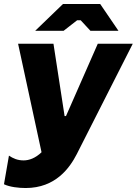

<svg xmlns="http://www.w3.org/2000/svg" viewBox="-39 -740 688 966"><path d="M90 206C241 206 312 104 347 36L629 -520H453L293 -156H286L230 -520H52L170 26C139 56 107 67 80 67C49 67 27 57 6 43L-19 187C10 201 55 206 90 206ZM557 -585 465 -720H278L138 -585H281L349 -638H367L416 -585Z"/></svg>

Font: Fixel Display ExtraBold
Style: Italic
Weight: 800
Italic angle: -10°
Designer: AlfaBravo + MacPaw
Foundry: Kyrylo Tkachov, Marchela Mozhyna, Serhii Makarenko, Maria Weinstein, Zakhar Kryvoshyya
Version: Version 1.210;Glyphs 3.2 (3217)